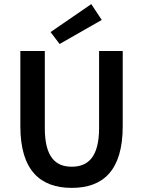

<svg xmlns="http://www.w3.org/2000/svg" viewBox="-20 -902 696 934"><path d="M329 12C482 12 577 -73 577 -288V-654H462V-279C462 -138 408 -91 329 -91C250 -91 198 -138 198 -279V-654H79V-288C79 -73 176 12 329 12ZM270 -688 475 -805 424 -882 226 -746Z"/></svg>

Font: Source Sans Pro Semibold
Style: Regular
Weight: 600
Designer: Paul D. Hunt
Foundry: Adobe Systems Incorporated
Version: Version 3.006;hotconv 1.0.111;makeotfexe 2.5.65597